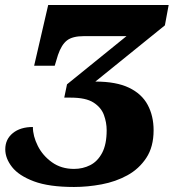

<svg xmlns="http://www.w3.org/2000/svg" viewBox="-20 -734 692 765"><path d="M275 11Q175 11 115 -11.5Q55 -34 28 -68.5Q1 -103 1 -139Q1 -179 31 -203.5Q61 -228 111 -228Q111 -192 130.5 -153Q150 -114 187 -87.5Q224 -61 275 -61Q310 -61 339.5 -76Q369 -91 387 -125Q405 -159 405 -215Q405 -246 394 -276Q383 -306 352.5 -325.5Q322 -345 262 -345H236L247 -398L484 -590H314Q269 -590 247 -573Q225 -556 211 -515L198 -472H116L172 -714H652L637 -633L360 -409Q443 -409 494 -384.5Q545 -360 568.5 -316Q592 -272 592 -215Q592 -149 563 -105Q534 -61 487.5 -35.5Q441 -10 385 0.5Q329 11 275 11Z"/></svg>

Font: Noto Serif Black
Style: Italic
Weight: 900
Italic angle: -12°
Designer: Monotype Design Team
Foundry: Monotype Imaging Inc.
Version: Version 2.013